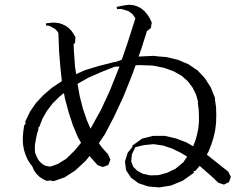

<svg xmlns="http://www.w3.org/2000/svg" viewBox="-20 -815 1040 811"><path d="M877.9 -66.4 823.2 -114.3 806.6 -94.7 795.9 -89.8 799.8 -85.9 752 -51.8 702.1 -31.2 652.3 -23.4 606.4 -27.3 565.4 -41 533.2 -64.5 512.7 -95.7 507.8 -132.8 519.5 -169.9 540 -195.3 538.1 -199.2 580.1 -229.5 627 -241.2H675.8L722.7 -230.5L768.6 -212.9L795.9 -197.3L805.7 -222.7L812.5 -247.1L817.4 -271.5L820.3 -297.9V-325.2L819.3 -352.5L815.4 -381.8H817.4L808.6 -414.1L793.9 -444.3L773.4 -471.7L747.1 -495.1L713.9 -513.7L673.8 -528.3L635.7 -536.1L624 -538.1L568.4 -540L552.7 -539.1L539.1 -501L501 -406.2L461.9 -322.3L423.8 -249L397.5 -210L411.1 -191.4L436.5 -163.1L446.3 -140.6L437.5 -118.2L415 -109.4L392.6 -117.2L361.3 -152.3L358.4 -156.2L341.8 -135.7L298.8 -95.7L253.9 -66.4L207 -49.8L191.4 -52.7L177.7 -50.8L161.1 -58.6L146.5 -68.4L133.8 -81.1L124 -94.7L117.2 -110.4L115.2 -114.3L108.4 -122.1L96.7 -140.6L87.9 -161.1L81.1 -182.6L77.1 -206.1L76.2 -231.4L78.1 -256.8L82 -285.2L87.9 -292L86.9 -301.8L106.4 -342.8L131.8 -379.9L163.1 -413.1L199.2 -444.3L240.2 -471.7L241.2 -472.7L235.4 -526.4L229.5 -598.6L226.6 -674.8L223.6 -680.7L217.8 -687.5L210 -694.3L199.2 -700.2L187.5 -706.1L174.8 -707V-716.8L189.5 -717.8L203.1 -719.7L217.8 -718.8L231.4 -716.8L245.1 -711.9L258.8 -705.1L270.5 -696.3L281.2 -685.5L288.1 -675.8H289.1V-673.8L298.8 -658.2L296.9 -633.8L291 -628.9L292 -601.6L296.9 -533.2L301.8 -502L338.9 -518.6L396.5 -536.1L458 -551.8L469.7 -553.7L494.1 -562.5L516.6 -627L551.8 -737.3V-738.3L545.9 -746.1L540 -754.9L531.2 -761.7L521.5 -768.6L507.8 -772.5L492.2 -777.3L474.6 -776.4L472.7 -786.1L508.8 -793L526.4 -794.9L543.9 -793L559.6 -788.1L575.2 -780.3L589.8 -768.6L601.6 -754.9L612.3 -738.3L621.1 -719.7L617.2 -696.3L600.6 -683.6L576.2 -606.4L565.4 -576.2H567.4L628.9 -579.1L653.3 -576.2L681.6 -574.2L731.4 -562.5L775.4 -543.9L814.5 -517.6L845.7 -484.4L871.1 -444.3L888.7 -399.4L887.7 -396.5L892.6 -362.3L893.6 -329.1L892.6 -295.9L888.7 -263.7L881.8 -233.4L872.1 -203.1L860.4 -173.8L853.5 -162.1L944.3 -89.8L955.1 -68.4L947.3 -45.9L925.8 -35.2L902.3 -43ZM745.1 -168.9 707 -187.5 668.9 -200.2 628.9 -206.1 587.9 -202.1 551.8 -193.4 537.1 -163.1 534.2 -132.8 543 -110.4 559.6 -93.8 583 -81.1 614.3 -74.2 648.4 -75.2 685.5 -85 721.7 -102.5 755.9 -130.9 757.8 -134.8 770.5 -153.3ZM142.6 -268.6 135.7 -247.1 131.8 -226.6 127.9 -207 127 -188.5 127.9 -170.9 128.9 -168 135.7 -151.4 142.6 -138.7 150.4 -129.9 159.2 -122.1 167 -117.2 174.8 -114.3 183.6 -112.3 193.4 -111.3 225.6 -123 259.8 -144.5 294.9 -178.7 322.3 -211.9 308.6 -236.3 288.1 -285.2 270.5 -338.9 254.9 -396.5 250 -421.9 230.5 -406.2 201.2 -377 177.7 -345.7 159.2 -313.5 146.5 -280.3 141.6 -275.4ZM464.8 -533.2 405.3 -509.8 352.5 -486.3 307.6 -460.9 316.4 -410.2 330.1 -356.4 346.7 -307.6 362.3 -271.5 406.2 -350.6 443.4 -430.7 480.5 -523.4 484.4 -534.2Z"/></svg>

Font: Kurinto Seri
Style: Regular
Weight: 400
Designer: Kurinto was developed by Clint Goss from a range of fonts that are compatible with the SIL Open Font License Version 1.1
Foundry: Clinton F. Goss
Version: Version 2.196; July 25, 2020